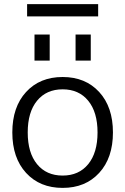

<svg xmlns="http://www.w3.org/2000/svg" viewBox="-20 -905 610 935"><path d="M348 -610V-737H422V-610ZM148 -610V-737H222V-610ZM112 -825V-885H458V-825ZM107 -63Q40 -136 40 -260Q40 -384 107 -457Q174 -530 285 -530Q396 -530 463 -457Q530 -384 530 -260Q530 -136 463 -63Q396 10 285 10Q174 10 107 -63ZM160.5 -105.5Q206 -50 285 -50Q364 -50 409.5 -105.5Q455 -161 455 -260Q455 -359 409.5 -414.5Q364 -470 285 -470Q206 -470 160.5 -414.5Q115 -359 115 -260Q115 -161 160.5 -105.5Z"/></svg>

Font: Mplus 1p
Style: Regular
Weight: 400
Version: Version 1.061